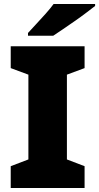

<svg xmlns="http://www.w3.org/2000/svg" viewBox="-20 -947 499 967"><path d="M406 0H34V-110L123 -144V-571L34 -604V-714H406V-604L317 -571V-144L406 -110ZM459 -917Q441 -903 414 -882.5Q387 -862 356 -840.5Q325 -819 296.5 -799.5Q268 -780 248 -767H121V-781Q138 -800 162 -825.5Q186 -851 210 -878Q234 -905 250 -927H459Z"/></svg>

Font: Noto Sans Khmer Black
Style: Regular
Weight: 900
Version: Version 2.003